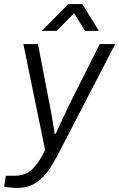

<svg xmlns="http://www.w3.org/2000/svg" viewBox="-49 -743 587 945"><path d="M36 182Q16 182 -2 179.5Q-20 177 -29 176L-20 122H25Q52 122 75.5 112.5Q99 103 123 76Q147 49 173 -5L66 -526H138L191 -250Q196 -229 201 -199Q206 -169 211.5 -138.5Q217 -108 220 -84H225Q233 -101 243 -123Q253 -145 263.5 -167Q274 -189 283.5 -210Q293 -231 301 -246L442 -526H518L250 -9Q228 35 206.5 70Q185 105 160.5 130Q136 155 106 168.5Q76 182 36 182ZM157 -591 287 -723H356L438 -591H370L300 -702H339L230 -591Z"/></svg>

Font: Archivo SemiBold Light
Style: Italic
Weight: 300
Italic angle: -10°
Version: Version 2.001